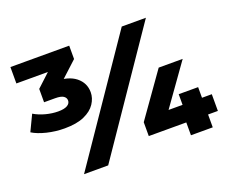

<svg xmlns="http://www.w3.org/2000/svg" viewBox="-114 -884 1277 1068"><g transform="rotate(-20 525.0 -350.0)"><path d="M202 -276Q148 -276 97 -288.5Q46 -301 14 -321L59 -415Q89 -397 127 -387Q165 -377 200 -377Q236 -377 254 -387.5Q272 -398 272 -416Q272 -432 257.5 -442Q243 -452 208 -452H143V-531L267 -646L282 -603H34V-700H382V-621L257 -506L199 -541H235Q319 -541 362.5 -506Q406 -471 406 -416Q406 -381 384.5 -348.5Q363 -316 318 -296Q273 -276 202 -276ZM215 0 693 -700H836L358 0ZM626 -76V-158L808 -415H950L767 -158L707 -175H1035V-76ZM848 0V-76L862 -175V-238H977V0Z"/></g></svg>

Font: MOST Montserrat ExtraBold
Style: Regular
Weight: 800
Designer: Julieta Ulanovsky
Foundry: Julieta Ulanovsky
Version: Version 8.000;March 11, 2024;FontCreator 15.0.0.2926 64-bit